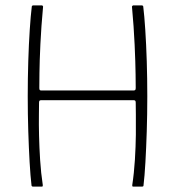

<svg xmlns="http://www.w3.org/2000/svg" viewBox="-20 -693 650 713"><path d="M102 0Q101 0 99 -1Q97 -2 97 -5Q93 -38 90 -90.5Q87 -143 85 -206Q83 -269 83 -335Q83 -402 85 -466Q87 -530 90.5 -583Q94 -636 98 -668Q98 -671 100 -672Q102 -673 103 -673Q111 -673 119.5 -673Q128 -673 136 -673Q138 -673 140 -669Q133 -593 130 -529Q127 -465 126.5 -422Q126 -379 126 -366Q126 -360 128 -358.5Q130 -357 133 -357Q219 -357 304.5 -357Q390 -357 477 -357Q479 -357 481.5 -358.5Q484 -360 484 -366Q484 -374 483.5 -417Q483 -460 480 -526.5Q477 -593 470 -669Q473 -673 474 -673Q482 -673 490.5 -673Q499 -673 507 -673Q508 -673 510 -672Q512 -671 512 -668Q516 -636 519.5 -582.5Q523 -529 525 -465.5Q527 -402 527 -335Q527 -269 525 -206Q523 -143 520 -90.5Q517 -38 513 -5Q513 -2 511.5 -1Q510 0 508 0Q499 0 491 0Q483 0 474 0Q471 0 471 -5Q478 -51 481 -100Q484 -149 484.5 -192.5Q485 -236 484.5 -268Q484 -300 484 -312Q484 -318 481.5 -319.5Q479 -321 477 -321Q391 -321 305 -321Q219 -321 133 -321Q130 -321 127.5 -319.5Q125 -318 125 -312Q125 -298 124.5 -265.5Q124 -233 125 -190Q126 -147 129 -99Q132 -51 139 -5Q139 0 136 0Q127 0 119 0Q111 0 102 0Z"/></svg>

Font: Glory ExtraLight
Style: Regular
Weight: 250
Version: Version 1.011